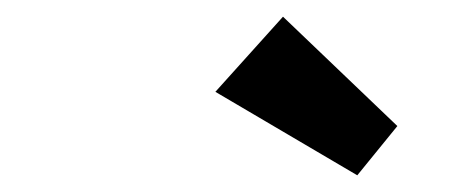

<svg xmlns="http://www.w3.org/2000/svg" viewBox="-20 -808 540 230"><path d="M408 -598 238 -698 319 -788 456 -657Z"/></svg>

Font: Lexend Med
Style: Italic
Weight: 500
Italic angle: -8.13011°
Designer: Bonnie Shaver-Troup, Thomas Jockin
Foundry: Lexend
Version: Version 1.007